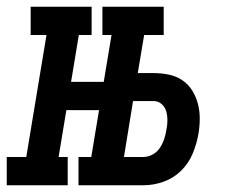

<svg xmlns="http://www.w3.org/2000/svg" viewBox="-62 -550 682 570"><path d="M242 -446V-530H424V-446ZM-42 0V-84H16L76 -446H29V-530H210V-446H172L149 -307H295L281 -223H135L112 -84H139V0ZM171 0V-84H353V0ZM195 0 283 -530H380L347 -333H394Q417 -333 439 -328.5Q461 -324 479 -312Q497 -300 508.5 -281.5Q520 -263 525.5 -242Q531 -221 531 -198Q531 -175 527 -152Q522 -123 510 -94Q498 -65 475.5 -43Q453 -21 423.5 -10.5Q394 0 364 0ZM364 -84Q378 -84 391.5 -91.5Q405 -99 413 -111.5Q421 -124 425.5 -137.5Q430 -151 432 -165Q435 -178 435 -192.5Q435 -207 431.5 -219.5Q428 -232 418 -241Q408 -250 394 -250H333L306 -84Z"/></svg>

Font: Iosevka Curly Slab MdExObl
Style: Regular
Weight: 500
Width: 7
Italic angle: -9°
Monospace: yes
Designer: Belleve Invis
Foundry: Belleve Invis
Version: Version 11.1.0; ttfautohint (v1.8.3)